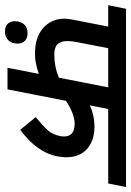

<svg xmlns="http://www.w3.org/2000/svg" viewBox="76 -606 516 755"><g transform="rotate(90 333.5 -228.0)"><path d="M370 -324Q410 -342 452 -342Q508 -342 541 -313Q574 -284 574 -230Q574 -220 570 -194Q554 -115 466 -50L416 -111Q448 -137 466.5 -157Q485 -177 491 -209Q492 -214 492 -223Q492 -264 442 -264Q404 -264 352 -230L307 0H222L246 -123Q203 -108 167 -108Q102 -108 65.5 -140.5Q29 -173 29 -224Q29 -237 32 -252L60 -396H-24L-10 -466H691L677 -396H384ZM145 -396 121 -272Q117 -253 117 -235Q117 -209 129.5 -196.5Q142 -184 170 -184Q218 -184 261 -202L299 -396ZM127 -40Q127 -17 114 -3.5Q101 10 79 10Q60 10 49.5 -0.5Q39 -11 39 -29Q39 -52 51.5 -65.5Q64 -79 86 -79Q105 -79 116 -68.5Q127 -58 127 -40Z"/></g></svg>

Font: Cambay Devanagari
Style: Bold Italic
Weight: 700
Designer: Pooja Saxena
Foundry: Pooja Saxena
Version: Version 1.005;PS 001.005;hotconv 1.0.70;makeotf.lib2.5.58329